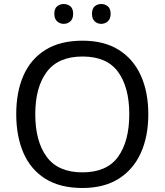

<svg xmlns="http://www.w3.org/2000/svg" viewBox="-20 -928 821 958"><path d="M720 -358Q720 -247 682.5 -164.5Q645 -82 572 -36Q499 10 391 10Q280 10 206.5 -36Q133 -82 97 -165Q61 -248 61 -359Q61 -469 97 -551Q133 -633 206.5 -679Q280 -725 392 -725Q499 -725 572 -679.5Q645 -634 682.5 -551.5Q720 -469 720 -358ZM156 -358Q156 -223 213 -145.5Q270 -68 391 -68Q513 -68 569 -145.5Q625 -223 625 -358Q625 -493 569 -569.5Q513 -646 392 -646Q271 -646 213.5 -569.5Q156 -493 156 -358ZM251 -859Q251 -885 265 -896.5Q279 -908 298 -908Q317 -908 331 -896.5Q345 -885 345 -859Q345 -834 331 -821.5Q317 -809 298 -809Q279 -809 265 -821.5Q251 -834 251 -859ZM439 -859Q439 -885 452.5 -896.5Q466 -908 485 -908Q504 -908 518 -896.5Q532 -885 532 -859Q532 -834 518 -821.5Q504 -809 485 -809Q466 -809 452.5 -821.5Q439 -834 439 -859Z"/></svg>

Font: Noto Sans SignWriting
Style: Regular
Weight: 400
Designer: Monotype Design Team
Foundry: Monotype Imaging Inc.
Version: Version 2.004; ttfautohint (v1.8.4.7-5d5b)